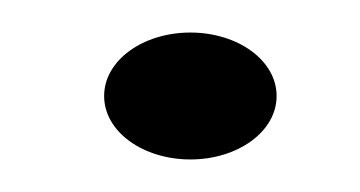

<svg xmlns="http://www.w3.org/2000/svg" viewBox="-20 -87 221 118"><path d="M44 -28C44 -6 68 11 97 11C126 11 150 -6 150 -28C150 -50 126 -67 97 -67C68 -67 44 -50 44 -28Z"/></svg>

Font: Charger Sport
Style: DfExt
Weight: 400
Designer: Jasper
Foundry: Cannot Into Space Fonts
Version: Version 1.1